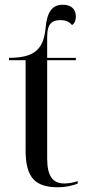

<svg xmlns="http://www.w3.org/2000/svg" viewBox="-20 -780 369 810"><path d="M225 10C257 10 292 2 308 -6V-16C287 -9 269 -6 252 -6C204 -6 179 -35 179 -111V-526H300V-536H179V-624C179 -683 202 -695 234 -695C258 -695 271 -689 284 -674C294 -681 300 -693 300 -710C300 -741 281 -760 245 -760C201 -760 178 -731 172 -659C163 -568 120 -536 18 -536V-526H88V-145C88 -29 130 10 225 10Z"/></svg>

Font: Noto Serif Display SemiCondensed
Style: Regular
Weight: 400
Width: 4
Designer: Monotype Design Team
Foundry: Monotype Imaging Inc.
Version: Version 2.009